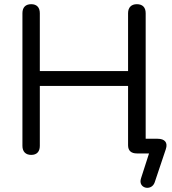

<svg xmlns="http://www.w3.org/2000/svg" viewBox="-20 -732 819 916"><path d="M718 138 771 -20C782 -52 766 -70 732 -70H675V-669C675 -697 660 -712 633 -712C607 -712 591 -697 591 -669V-393H170V-669C170 -697 155 -712 129 -712C102 -712 87 -697 87 -669V-36C87 -9 102 7 129 7C156 7 170 -9 170 -36V-322H591V-39C591 -12 607 0 633 0H691L653 118C636 167 703 182 718 138Z"/></svg>

Font: SN Pro Book
Style: Regular
Weight: 350
Designer: Tobias Whetton
Foundry: Supernotes
Version: Version 1.003;Glyphs 3.3 (3324)